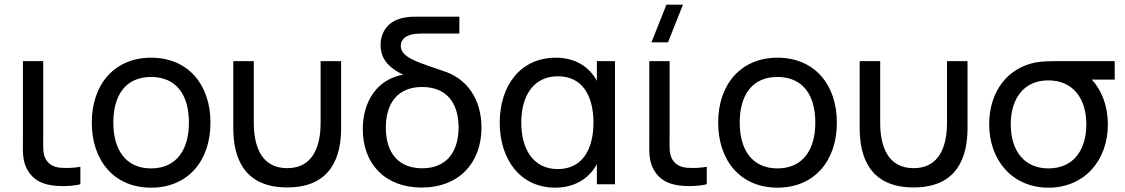

<svg xmlns="http://www.w3.org/2000/svg" viewBox="-20 -808 4934 842"><path d="M206 4.5C240.5 10 295.5 9.5 332.5 0V-76.5C304.5 -71.5 271.5 -70 243.5 -72.5C217 -75.5 194.5 -85.5 180.5 -110.5C167 -135 169.5 -162.5 169.5 -208V-540H80.5V-204C80.5 -144 77 -104.5 100 -63.5C125 -19 163.5 -2 206 4.5Z M642.5 15C803 15 903 -101 903 -270.5C903 -437.5 804.5 -555 642.5 -555C484 -555 382.5 -440 382.5 -270.5C382.5 -103 481 15 642.5 15ZM477 -270.5C477 -388.5 529.5 -470.5 642.5 -470.5C753 -470.5 808.5 -392 808.5 -270.5C808.5 -151.5 754 -69.5 642.5 -69.5C533.5 -69.5 477 -148.5 477 -270.5Z M1003 -246.5C1003 -122 1045.5 14 1239.5 14C1433.5 14 1476 -122 1476 -246.5V-540H1386V-269.5C1386 -168 1353.5 -70.5 1239.5 -70.5C1125.5 -70.5 1093 -168 1093 -269.5V-540H1003Z M1829.5 14.5C1992 14.5 2091.5 -93 2091.5 -248.5C2091.5 -371.5 2029 -465 1921.5 -497.5C1819 -533.5 1737.5 -554 1737.5 -606.5C1737.5 -633.5 1757 -649.5 1784.5 -656.5C1799 -660 1816 -661 1836.5 -661H1994.5V-735H1816.5C1794 -735 1775.5 -735 1755.5 -731C1676.5 -718 1649 -662 1649 -610C1649 -544.5 1693 -506 1748.5 -480.5C1636 -461.5 1571 -365.5 1571 -241.5C1571 -88 1670 14.5 1829.5 14.5ZM1672 -248.5C1672 -356 1724.5 -426.5 1831.5 -426.5C1936.5 -426.5 1991 -358.5 1991 -249.5C1991 -141 1937.5 -70 1831.5 -70C1727.5 -70 1672 -137.5 1672 -248.5Z M2415 15C2497 15 2562.5 -23 2597.5 -88V0H2677V-540H2597.5V-453.5C2563 -517.5 2500 -555 2417.5 -555C2262.5 -555 2171.5 -432.5 2171.5 -270C2171.5 -108.5 2262 15 2415 15ZM2266 -270C2266 -390.5 2321.5 -473.5 2427 -473.5C2532.5 -473.5 2582.5 -390 2582.5 -270.5C2582.5 -152 2533 -66.5 2426 -66.5C2317.5 -66.5 2266 -156 2266 -270Z M2953 4.5C2987.5 10 3042.5 9.5 3079.5 0V-76.5C3051.5 -71.5 3018.5 -70 2990.5 -72.5C2964 -75.5 2941.5 -85.5 2927.5 -110.5C2914 -135 2916.5 -162.5 2916.5 -208V-540H2827.5V-204C2827.5 -144 2824 -104.5 2847 -63.5C2872 -19 2910.5 -2 2953 4.5ZM2837 -622.5H2909.5L2975 -787.5H2902.5Z M3389.5 15C3550 15 3650 -101 3650 -270.5C3650 -437.5 3551.5 -555 3389.5 -555C3231 -555 3129.5 -440 3129.5 -270.5C3129.5 -103 3228 15 3389.5 15ZM3224 -270.5C3224 -388.5 3276.5 -470.5 3389.5 -470.5C3500 -470.5 3555.5 -392 3555.5 -270.5C3555.5 -151.5 3501 -69.5 3389.5 -69.5C3280.5 -69.5 3224 -148.5 3224 -270.5Z M3750 -246.5C3750 -122 3792.5 14 3986.5 14C4180.5 14 4223 -122 4223 -246.5V-540H4133V-269.5C4133 -168 4100.5 -70.5 3986.5 -70.5C3872.5 -70.5 3840 -168 3840 -269.5V-540H3750Z M4578 15C4735 15 4838.5 -103.5 4838.5 -263C4838.5 -343 4811 -413 4768 -459H4868.5V-540H4638C4592 -540 4551.5 -540 4521 -534C4396 -509.5 4318 -404 4318 -263C4318 -104 4420.5 15 4578 15ZM4412.5 -263C4412.5 -371 4466.5 -456 4578 -455.5C4687 -455 4744 -374.5 4744 -263C4744 -150 4687.5 -69.5 4578 -69.5C4471.5 -69.5 4412.5 -147 4412.5 -263Z"/></svg>

Font: Eudonet Medium
Style: Regular
Weight: 500
Designer: Mikhail Sharanda
Foundry: Mikhail Sharanda
Version: Version 4.503;Glyphs 3.1.2 (3151)